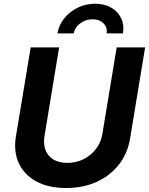

<svg xmlns="http://www.w3.org/2000/svg" viewBox="-20 -976 781 1007"><path d="M326.9 10.1Q234.7 10.1 170.9 -24.3Q107.1 -58.7 78.8 -119.9Q50.4 -181 63.4 -260.2L140.9 -727.5H290.1L213.4 -262.8Q206.4 -220.1 218.8 -188.4Q231.3 -156.6 260.5 -139.2Q289.8 -121.7 332.9 -121.7Q380.3 -121.7 419.4 -141.7Q458.4 -161.6 484.1 -195.7Q509.8 -229.9 516.8 -272.5L592 -727.5H741.2L662.4 -250.4Q649.4 -171 603.3 -112.4Q557.1 -53.7 486.1 -21.8Q415 10.1 326.9 10.1ZM478.8 -956.4Q528.1 -956.4 563.6 -935.7Q599.2 -915 615.7 -879.7Q632.3 -844.4 624.9 -800.8H538.9Q544.4 -832.9 522.6 -853.9Q500.7 -874.9 465.4 -874.9Q429.9 -874.9 401.1 -853.9Q372.3 -832.9 366.7 -800.8H281.2Q288.6 -844.4 316.8 -879.7Q345 -915 387.2 -935.7Q429.5 -956.4 478.8 -956.4Z"/></svg>

Font: Inter
Style: Italic
Weight: 400
Italic angle: -9.3988°
Designer: Rasmus Andersson
Foundry: rsms
Version: Version 4.001;git-66647c0bb